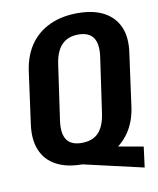

<svg xmlns="http://www.w3.org/2000/svg" viewBox="-87 -778 759 923"><g transform="rotate(-10 292.5 -316.5)"><path d="M208 0 251 -78 557 -23 544 77ZM253 10Q176 10 125 -17.5Q74 -45 52.5 -97Q31 -149 41 -222L76 -478Q87 -552 123 -603.5Q159 -655 218 -682.5Q277 -710 354 -710Q432 -710 483 -682.5Q534 -655 556 -603.5Q578 -552 567 -478L532 -222Q522 -149 485.5 -97Q449 -45 390 -17.5Q331 10 253 10ZM267 -92Q320 -92 349 -122Q378 -152 387 -214L426 -486Q434 -547 413 -577.5Q392 -608 340 -608Q289 -608 259.5 -577.5Q230 -547 221 -486L182 -214Q174 -152 195 -122Q216 -92 267 -92Z"/></g></svg>

Font: Pathway Extreme Condensed
Style: Bold Italic
Weight: 700
Width: 3
Italic angle: -8°
Version: Version 1.001;gftools[0.9.26]